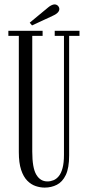

<svg xmlns="http://www.w3.org/2000/svg" viewBox="-20 -840 400 872"><path d="M183 12Q162.5 12 141.8 5Q121 -2 103.8 -19.5Q86.5 -37 76 -68.5Q65.5 -100 65.5 -149V-677H18V-700H173.5V-677H126.5V-151.5Q126.5 -77.5 144.8 -46.8Q163 -16 195.5 -16Q209.5 -16 223 -21.5Q236.5 -27 247.2 -40.2Q258 -53.5 264.2 -77Q270.5 -100.5 270.5 -136.5V-677H228.5V-700H341V-677H294V-134Q294 -77 278.8 -45.2Q263.5 -13.5 238.2 -0.8Q213 12 183 12ZM125.5 -724.5 115 -737 199 -806.5Q206 -812.5 213.8 -816.2Q221.5 -820 228 -820Q234 -820 239 -817Q244 -814 247 -808.5Q249.5 -804 249.5 -799Q249.5 -789.5 240.5 -781.2Q231.5 -773 219 -768Z"/></svg>

Font: Imbue 48pt Light
Style: Regular
Weight: 300
Designer: Tyler Finck
Foundry: Etcetera Type Company
Version: Version 1.102